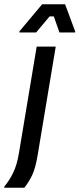

<svg xmlns="http://www.w3.org/2000/svg" viewBox="-60 -720 375 907"><path d="M-40 166.7V161.7Q-17.5 135.8 1.7 97.1Q20.8 58.3 30 0L113.3 -500H203.3L117.5 15Q107.5 75 91.7 107.9Q75.8 140.8 55 166.7ZM31.7 -566.7V-571.7L139.2 -700H247.5L295 -571.7V-566.7H220.8L194.2 -642.5H174.2L110.8 -566.7Z"/></svg>

Font: Familjen Grotesk
Style: Italic
Weight: 400
Italic angle: -9.46201°
Designer: Anders Wikstroem, Jonas Baeckman, Matilda Gysing, Kristian Moeller
Foundry: Familjen STHLM AB
Version: Version 2.000